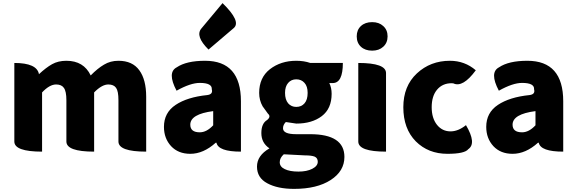

<svg xmlns="http://www.w3.org/2000/svg" viewBox="-20 -973 3699 1232"><path d="M250 0Q72 0 72 -65V-569Q217 -569 230 -497Q275 -539 314 -561Q353 -583 406 -583Q517 -583 562 -489Q606 -534 647 -558Q688 -583 740 -583Q830 -583 874 -522Q918 -462 918 -352V0Q740 0 740 -65V-330Q740 -388 725 -409Q710 -431 675 -431Q634 -431 584 -380V0Q406 0 406 -65V-330Q406 -387 390 -409Q375 -431 340 -431Q298 -431 250 -380V0Z M1201 14Q1124 14 1078 -35Q1032 -85 1032 -159Q1032 -250 1107 -300Q1182 -350 1310 -363Q1348 -368 1339 -400Q1342 -441 1262 -441Q1202 -441 1113 -391Q1051 -508 1114 -541Q1176 -583 1296 -583Q1526 -583 1526 -323V0Q1381 0 1369 -57H1364Q1285 14 1201 14ZM1262 -124Q1306 -124 1348 -169V-260Q1201 -241 1201 -173Q1201 -124 1262 -124ZM1318 -655Q1231 -741 1272 -790L1408 -953Q1529 -835 1480 -793Z M1867 239Q1761 239 1695 203Q1629 168 1629 96Q1629 25 1709 -21Q1657 -56 1657 -119Q1657 -181 1694 -203Q1721 -225 1699 -244L1665 -291Q1643 -330 1643 -377Q1643 -475 1712 -529Q1782 -583 1881 -583Q1931 -583 1971 -569H2180Q2180 -440 2115 -440H2093Q2108 -410 2108 -371Q2108 -276 2045 -228Q1982 -180 1881 -180L1814 -190Q1796 -172 1796 -150Q1796 -112 1880 -112H1970Q2190 -112 2190 34Q2190 125 2102 182Q2014 239 1867 239ZM1881 -287Q1914 -287 1934 -310Q1954 -333 1954 -377Q1954 -419 1934 -441Q1914 -464 1881 -464Q1849 -464 1829 -441Q1809 -418 1809 -377Q1809 -334 1829 -310Q1849 -287 1881 -287ZM1895 128Q1949 128 1984 110Q2019 92 2019 65Q2019 41 1999 32Q1979 24 1936 24L1801 17Q1775 40 1775 68Q1775 97 1807 112Q1839 128 1895 128Z M2457 0Q2279 0 2279 -65V-569Q2457 -569 2457 -504V0ZM2368 -648Q2323 -648 2296 -673Q2269 -698 2269 -740Q2269 -781 2296 -806Q2323 -831 2368 -831Q2412 -831 2439 -806Q2467 -781 2467 -740Q2467 -698 2439 -673Q2412 -648 2368 -648Z M2851 14Q2728 14 2648 -66Q2568 -147 2568 -285Q2568 -421 2655 -502Q2742 -583 2867 -583Q2962 -583 3033 -522Q2950 -409 2889 -438L2878 -439Q2819 -439 2784 -397Q2750 -356 2750 -285Q2750 -215 2784 -172Q2818 -130 2871 -130Q2920 -130 2970 -170Q3039 -53 2985 -16Q2962 14 2851 14Z M3269 14Q3192 14 3146 -35Q3100 -85 3100 -159Q3100 -250 3175 -300Q3250 -350 3378 -363Q3416 -368 3407 -400Q3410 -441 3330 -441Q3270 -441 3181 -391Q3119 -508 3182 -541Q3244 -583 3364 -583Q3594 -583 3594 -323V0Q3449 0 3437 -57H3432Q3353 14 3269 14ZM3330 -124Q3374 -124 3416 -169V-260Q3269 -241 3269 -173Q3269 -124 3330 -124Z"/></svg>

Font: Swei Half Moon CJK SC
Style: Black
Weight: 900
Version: Version 2.071